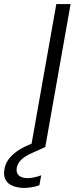

<svg xmlns="http://www.w3.org/2000/svg" viewBox="-119 -720 366 941"><path d="M33 0 157 -700H227L103 0ZM-1 201Q-29 201 -54 192Q-79 183 -91 162.5Q-103 142 -97 109Q-94 86 -79.5 64.5Q-65 43 -38 23Q-11 3 32 -14L91 -38L104 0L40 29Q1 46 -16 64Q-33 82 -37 102Q-41 127 -26.5 140Q-12 153 16 153Q30 153 47.5 149.5Q65 146 83 139L74 188Q57 194 37.5 197.5Q18 201 -1 201Z"/></svg>

Font: DM Sans 20pt Light
Style: Italic
Weight: 300
Italic angle: -10°
Version: Version 4.004;gftools[0.9.30]